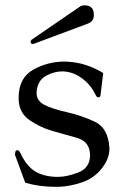

<svg xmlns="http://www.w3.org/2000/svg" viewBox="-20 -704 472 735"><path d="M108.9 -536.1Q107.9 -535.6 106 -535.6Q97.2 -535.6 97.2 -543.9Q97.2 -547.9 100.1 -551.3L283.7 -677.2Q292.5 -683.6 303.2 -683.6Q339.4 -683.6 339.4 -647.5Q339.4 -622.1 316.9 -613.8ZM356.9 -331.5H355.5Q349.6 -332 344.7 -343.3Q327.1 -379.9 293.5 -404.5Q259.8 -429.2 220.7 -430.7H218.8Q188.5 -430.7 158.9 -415.3Q129.4 -399.9 122.6 -367.7Q120.1 -356.9 120.1 -348.1Q120.1 -317.4 151.1 -302Q182.1 -286.6 236.6 -274.4Q291 -262.2 342.5 -238.3Q394 -214.4 398.9 -138.2V-133.3Q398.9 -97.2 369.9 -59.6Q340.8 -22 294.4 -6.1Q248 9.8 204.6 11.2H191.4Q131.3 11.2 76.7 -4.4L37.1 -111.8L38.6 -121.6Q39.1 -128.9 47.4 -128.9H48.3Q53.2 -127.9 58.6 -117.2Q81.1 -68.8 113.5 -48.6Q146 -28.3 195.8 -26.9H201.7Q236.3 -26.9 279.5 -43.7Q322.8 -60.5 324.7 -106.4V-109.4Q324.7 -162.1 273.9 -176.5Q223.1 -190.9 179.4 -203.1Q135.7 -215.3 93.5 -243.9Q51.3 -272.5 51.3 -328.1V-330.6Q51.8 -406.2 107.4 -437.3Q163.1 -468.3 227.5 -468.3Q233.4 -468.3 239.3 -467.8Q311 -463.9 375 -424.3L364.7 -338.9Q363.8 -331.5 356.9 -331.5Z"/></svg>

Font: Caudex
Style: Regular
Weight: 400
Version: Version 1.04